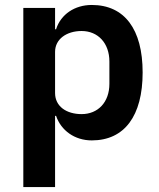

<svg xmlns="http://www.w3.org/2000/svg" viewBox="-20 -554 640 774"><path d="M74 200H202V-87H206C226 -28 281 12 350 12C482 12 555 -87 555 -262C555 -436 482 -534 350 -534C281 -534 225 -496 206 -436H202V-522H74ZM309 -94C248 -94 202 -125 202 -179V-345C202 -396 248 -429 309 -429C375 -429 421 -380 421 -306V-216C421 -142 375 -94 309 -94Z"/></svg>

Font: IBM Plex Devanagari Medium
Style: Regular
Weight: 600
Designer: Mike Abbink, Paul van der Laan, Pieter van Rosmalen, Erin McLaughlin
Foundry: Bold Monday
Version: Version 1.0